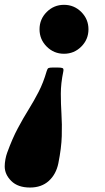

<svg xmlns="http://www.w3.org/2000/svg" viewBox="-62 -558 448 816"><path d="M314 -433.5Q314 -390.5 283.5 -360Q253 -329.5 210 -329.5Q167 -329.5 136.5 -360Q106 -390.5 106 -433.5Q106 -476.5 136.5 -507Q167 -537.5 210 -537.5Q253 -537.5 283.5 -507Q314 -476.5 314 -433.5ZM-31.5 91Q-9.5 30.5 13.8 -13Q37 -56.5 59.8 -93Q82.5 -129.5 102.2 -167.8Q122 -206 136.5 -256Q139.5 -266.5 144.2 -268.8Q149 -271 162.5 -271H183.5Q198.5 -271 204 -268.5Q209.5 -266 207 -254Q196.5 -203.5 196.5 -160.5Q196.5 -117.5 199.2 -74Q202 -30.5 200.5 20.2Q199 71 186 136Q176.5 182.5 145.5 210.8Q114.5 239 65.5 239Q14 239 -14 211.2Q-42 183.5 -42 149Q-42 135.5 -39 119.2Q-36 103 -31.5 91Z"/></svg>

Font: Besley* Condensed Heavy
Style: Italic
Weight: 800
Width: 3
Italic angle: -13°
Designer: Owen Earl
Foundry: indestructible type*
Version: Version 3.000; ttfautohint (v1.8.3)